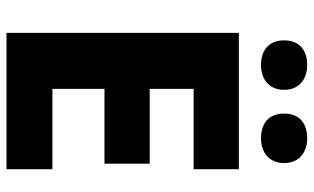

<svg xmlns="http://www.w3.org/2000/svg" viewBox="-207 -757 964 590"><g transform="rotate(90 275.0 -462.0)"><path d="M104 -853C104 -804 137 -782 180 -782C220 -782 256 -804 256 -853C256 -902 220 -924 180 -924C137 -924 104 -902 104 -853ZM329 -853C329 -804 361 -782 405 -782C445 -782 481 -804 481 -853C481 -902 445 -924 405 -924C361 -924 329 -902 329 -853ZM500 0V-141H253V-301H483V-440H253V-575H500V-714H81V0Z"/></g></svg>

Font: Noto Sans Thai Looped ExtraBold
Style: Regular
Weight: 800
Designer: Cadson Demak Team
Foundry: Cadson Demak Co., Ltd.
Version: Version 1.001